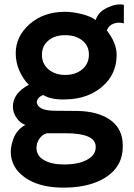

<svg xmlns="http://www.w3.org/2000/svg" viewBox="-20 -611 615 879"><path d="M283 248Q173 250 107 210Q41 170 31 106Q25 68 41 25Q57 -18 96 -39Q73 -47 56 -71Q39 -95 39 -123Q39 -184 112 -223Q87 -247 69.5 -285.5Q52 -324 52 -367Q52 -445 116 -501Q180 -557 278 -557Q313 -557 354.5 -546.5Q396 -536 418 -519Q429 -556 471.5 -576Q514 -596 547 -589V-504Q523 -511 500.5 -503Q478 -495 469 -472Q514 -414 514 -360Q514 -271 448 -214.5Q382 -158 283 -156Q215 -153 178 -176Q161 -170 153.5 -158.5Q146 -147 150 -136Q160 -105 228 -104L337 -103Q425 -101 479.5 -65.5Q534 -30 541 35Q551 134 480 189.5Q409 245 283 248ZM387 -361Q387 -402 356.5 -426Q326 -450 278 -450Q231 -450 201.5 -425.5Q172 -401 172 -360Q172 -319 202 -293.5Q232 -268 278 -268Q326 -268 356.5 -293.5Q387 -319 387 -361ZM418 58Q415 -1 280 -1H195Q173 5 160 24.5Q147 44 147 66Q147 102 181.5 122Q216 142 273 142Q341 142 381 119Q421 96 418 58Z"/></svg>

Font: Oakes Grotesk
Style: Bold
Weight: 600
Designer: Samuel Oakes
Foundry: Samuel Oakes
Version: Version 1.000;PS 001.000;hotconv 1.0.88;makeotf.lib2.5.64775